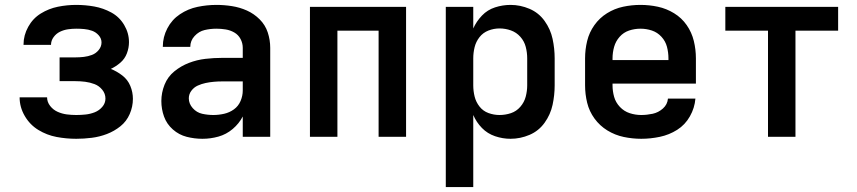

<svg xmlns="http://www.w3.org/2000/svg" viewBox="-20 -558 3496 783"><path d="M291 8Q322 8 354 4Q386 0 416 -11.5Q446 -23 471 -43Q496 -63 509 -93Q522 -123 522 -155Q522 -182 511.5 -207.5Q501 -233 479 -250Q457 -267 432 -277Q453 -287 471 -302.5Q489 -318 497.5 -340.5Q506 -363 506 -386Q506 -423 486.5 -456Q467 -489 434 -507Q401 -525 364.5 -531.5Q328 -538 291 -538Q253 -538 216 -530.5Q179 -523 146.5 -503Q114 -483 95 -448.5Q76 -414 76 -377V-375H188Q188 -392 198.5 -406.5Q209 -421 224.5 -428.5Q240 -436 257 -438.5Q274 -441 291 -441Q307 -441 323.5 -439.5Q340 -438 355.5 -432.5Q371 -427 382.5 -414Q394 -401 394 -385Q394 -368 382.5 -354Q371 -340 355 -334Q339 -328 322 -326Q305 -324 288 -324H223V-227H288Q308 -227 327.5 -224.5Q347 -222 365.5 -215Q384 -208 397 -192Q410 -176 410 -156Q410 -137 397 -122Q384 -107 366 -100Q348 -93 329 -91Q310 -89 291 -89Q271 -89 252 -91.5Q233 -94 215 -102Q197 -110 184.5 -126Q172 -142 172 -161H60Q60 -161 60 -161Q60 -161 60 -161Q60 -121 81 -85Q102 -49 136.5 -28Q171 -7 210.5 0.5Q250 8 291 8Z M806 8Q839 8 871 -1Q903 -10 929 -32Q955 -54 970 -83V0H1082V-363Q1082 -395 1072 -425.5Q1062 -456 1039 -479Q1016 -502 987 -515Q958 -528 926 -533Q894 -538 863 -538Q824 -538 785.5 -530Q747 -522 714 -500Q681 -478 662.5 -442.5Q644 -407 644 -368V-367H756Q756 -367 756 -367Q756 -367 756 -367Q756 -392 773.5 -411Q791 -430 814.5 -435.5Q838 -441 863 -441Q881 -441 900 -438Q919 -435 935.5 -425.5Q952 -416 961 -399Q970 -382 970 -363V-322H886Q852 -322 817.5 -318Q783 -314 750.5 -301.5Q718 -289 691 -267Q664 -245 651 -212.5Q638 -180 638 -146Q638 -113 649 -82.5Q660 -52 685 -30Q710 -8 741.5 0Q773 8 805 8ZM850 -89Q827 -89 804.5 -94Q782 -99 766 -117Q750 -135 750 -157Q750 -174 760.5 -188Q771 -202 786.5 -209Q802 -216 818.5 -219.5Q835 -223 852 -224.5Q869 -226 886 -226H970V-189Q970 -167 961 -146Q952 -125 934 -112Q916 -99 894 -94Q872 -89 850 -89Z M1244 0H1356V-433H1524V0H1636V-530H1244Z M1798 205H1910V-89Q1923 -59 1945.5 -36Q1968 -13 1999 -2.5Q2030 8 2062 8Q2102 8 2139.5 -8Q2177 -24 2201 -57.5Q2225 -91 2233.5 -130.5Q2242 -170 2242 -210V-320Q2242 -360 2233.5 -399.5Q2225 -439 2201 -472.5Q2177 -506 2139.5 -522Q2102 -538 2062 -538Q2030 -538 1999 -528Q1968 -518 1945.5 -494.5Q1923 -471 1910 -442V-530H1798ZM2017 -89Q1994 -89 1972 -97Q1950 -105 1935.5 -123.5Q1921 -142 1915.5 -164.5Q1910 -187 1910 -210V-320Q1910 -343 1915.5 -365.5Q1921 -388 1935.5 -406.5Q1950 -425 1972 -433.5Q1994 -442 2017 -442Q2041 -442 2063.5 -434Q2086 -426 2102 -408Q2118 -390 2124 -367Q2130 -344 2130 -320V-210Q2130 -187 2124 -164Q2118 -141 2102 -122.5Q2086 -104 2063.5 -96.5Q2041 -89 2017 -89Z M2595 8Q2633 8 2671 0Q2709 -8 2741.5 -28.5Q2774 -49 2793.5 -83.5Q2813 -118 2816 -156H2704Q2702 -132 2683.5 -115.5Q2665 -99 2641.5 -94Q2618 -89 2595 -89Q2571 -89 2548 -96.5Q2525 -104 2508 -122Q2491 -140 2484.5 -163Q2478 -186 2478 -210V-217H2818V-320Q2818 -356 2809.5 -391Q2801 -426 2780.5 -455.5Q2760 -485 2729 -504Q2698 -523 2663 -530.5Q2628 -538 2592 -538Q2556 -538 2521 -530.5Q2486 -523 2455.5 -504Q2425 -485 2404 -455.5Q2383 -426 2374.5 -391Q2366 -356 2366 -320V-210Q2366 -174 2374.5 -139Q2383 -104 2404.5 -74.5Q2426 -45 2457 -26Q2488 -7 2523.5 0.5Q2559 8 2595 8ZM2706 -313H2478V-320Q2478 -344 2484.5 -367Q2491 -390 2507 -408Q2523 -426 2545.5 -433.5Q2568 -441 2592 -441Q2616 -441 2638.5 -433.5Q2661 -426 2677.5 -408Q2694 -390 2700 -367Q2706 -344 2706 -320Z M3112 0H3224V-433H3398V-530H2938V-433H3112Z"/></svg>

Font: Iosevka Sparkle Semibold
Style: Regular
Weight: 600
Designer: Belleve Invis
Foundry: Belleve Invis
Version: Version 4.5.0; ttfautohint (v1.8.3)